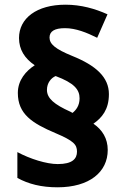

<svg xmlns="http://www.w3.org/2000/svg" viewBox="-20 -787 532 818"><path d="M56 -391C56 -301 117 -262 216 -220C294 -187 308 -171 308 -141C308 -111 289 -88 226 -88C178 -88 108 -110 54 -139V-29C101 -3 156 11 225 11C361 11 439 -54 439 -148C439 -197 416 -234 378 -260C414 -285 444 -320 444 -386C444 -458 389 -508 287 -549C216 -578 191 -599 191 -627C191 -654 213 -667 257 -667C303 -667 350 -648 394 -626L438 -726C385 -750 325 -767 259 -767C136 -767 61 -709 61 -625C61 -576 85 -538 128 -509C91 -485 56 -446 56 -391ZM180 -404C180 -434 198 -455 217 -463C297 -433 319 -405 319 -368C319 -337 304 -318 289 -306L280 -311C211 -342 180 -368 180 -404Z"/></svg>

Font: Noto Sans Gurmukhi ExtraBold
Style: Regular
Weight: 800
Designer: Jelle Bosma - Monotype Design Team
Foundry: Monotype Imaging Inc.
Version: Version 2.004